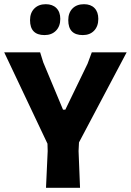

<svg xmlns="http://www.w3.org/2000/svg" viewBox="-21 -894 623 914"><path d="M197 -874Q229 -874 247.5 -855.5Q266 -837 266 -804Q266 -769 245.5 -748Q225 -727 191 -727Q122 -727 122 -798Q122 -833 142.5 -853.5Q163 -874 197 -874ZM379 -874Q411 -874 429 -855.5Q447 -837 447 -804Q447 -769 427 -748Q407 -727 373 -727Q304 -727 304 -798Q304 -833 324 -853.5Q344 -874 379 -874ZM582 -645 355 -216 353 -175 360 0H198L206 -175L205 -210L-1 -645H170L185 -597L279 -372H290L396 -591L416 -645Z"/></svg>

Font: Alegreya Sans ExtraBold
Style: Regular
Weight: 800
Designer: Juan Pablo del Peral
Foundry: Huerta Tipografica
Version: Version 2.007